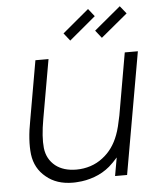

<svg xmlns="http://www.w3.org/2000/svg" viewBox="-55 -823 718 883"><g transform="rotate(-5 304.0 -381.0)"><path d="M290.5 -638.5 262.5 -674 384.5 -776 412.5 -740.5ZM436.5 -638.5 408.5 -674 531 -776 559.5 -740.5ZM596 -562.5 497 0H441.5L456.5 -84.5Q436.5 -61.5 417.5 -45Q385.5 -18 346 -3.8Q306.5 10.5 267.5 12.5Q264 13 258.5 13.2Q253 13.5 246 13.5Q171 13.5 123 -27Q73.5 -67 65 -133Q57.5 -198.5 75 -288.5L123 -562.5H183.5L135.5 -289.5Q121 -208.5 126.5 -156.5Q132.5 -105 171 -74Q208 -45 267.5 -45Q301 -45 332.5 -55.2Q364 -65.5 389.5 -85.5Q438.5 -122.5 462.5 -187.5Q469 -204.5 474.5 -226.5Q480 -248.5 485.5 -276L535.5 -562.5Z"/></g></svg>

Font: Russisch Sans Light
Style: Italic
Weight: 300
Italic angle: -10°
Designer: Michael Sharanda (font) & Cristiano Sobral (main changes)
Foundry: Michael Sharanda
Version: Version 2.00;September 8, 2020;FontCreator 13.0.0.2681 64-bi